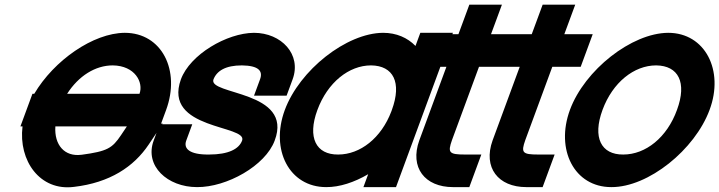

<svg xmlns="http://www.w3.org/2000/svg" viewBox="-20 -754 3090 825"><path d="M268.5 -351H579.4C597.5 -400 560.1 -472 464.4 -473C389.8 -473 317.7 -428 268.5 -351ZM76.8 -211H67.8L93.6 -281L119.4 -351H127.2C211.8 -494.4 380.3 -612.1 516.1 -613C675.1 -613 756.7 -452 693.6 -281L672.2 -223H679.2L619 -133C554.6 -37 451.6 31 297.9 49C151.7 68 58.6 -63.3 76.8 -211ZM525.2 -211H217.9C212.5 -131 257.7 -79.5 329.8 -89H330.8C441.4 -104 462.1 -117 499.8 -173Z M1237.3 -413 1211.5 -343H1071.5L1097.3 -413C1111 -450 1090.1 -472 1019.4 -473C949.4 -473 912 -450 897.3 -413C872.2 -345 1242 -366 1160.3 -150C1120.5 -42 954.2 51 826.6 50C699.6 50 600.1 -41 640.3 -150L666.1 -220H806.1L780.3 -150C767.4 -115 794.8 -89 878.2 -90C962.2 -90 1007 -114 1020.3 -150C1045.4 -218 678.9 -195 757.3 -413C796.8 -520 954.7 -612 1071.1 -613C1189.1 -613 1276.8 -520 1237.3 -413Z M1203.6 -281C1267.1 -453 1468.7 -612 1626.1 -613C1683.6 -613 1731.1 -591.8 1765.3 -556.6L1786.1 -613H1926.1L1900.2 -543L1804.9 -284.6L1803.6 -281L1707.4 -20L1681.6 50H1541.6L1562 -5.5C1502.2 29.4 1439.3 50.4 1381.6 50C1222.6 50 1140.9 -111 1203.6 -281ZM1343.6 -281C1300.1 -163 1337.8 -89 1433.2 -90C1527.7 -90 1618.3 -160.8 1661.7 -275.7L1663.6 -281C1707.5 -400 1670.1 -472 1574.4 -473C1479.4 -473 1387.5 -400 1343.6 -281Z M2038.2 -467 1922.1 -152C1903.1 -98 1909.2 -90 1978.2 -90H2048.2L1996.6 50H1926.6C1805.6 50 1739.5 -34 1781.7 -151L1782.1 -152L1898.2 -467H1890.2H1820.2L1871.8 -607H1941.8H1949.8L1970.9 -664L1996.7 -734H2136.7L2110.9 -664L2089.8 -607H2141.8H2211.8L2160.2 -467H2090.2Z M2353.2 -467 2237.1 -152C2218.1 -98 2224.2 -90 2293.2 -90H2363.2L2311.6 50H2241.6C2120.6 50 2054.5 -34 2096.7 -151L2097.1 -152L2213.2 -467H2205.2H2135.2L2186.8 -607H2256.8H2264.8L2285.9 -664L2311.7 -734H2451.7L2425.9 -664L2404.8 -607H2456.8H2526.8L2475.2 -467H2405.2Z M2429 -282C2492.1 -453 2693.7 -612 2851.1 -613C3010.1 -613 3092.3 -451 3029 -282C2965.9 -111 2766.2 51 2606.6 50C2447.6 50 2365.9 -111 2429 -282ZM2569 -282C2525.1 -163 2562.8 -89 2658.2 -90C2754.2 -90 2846.1 -163 2889 -282C2932.5 -400 2895.1 -472 2799.4 -473C2704.4 -473 2612.5 -400 2569 -282Z"/></svg>

Font: Nordica Plus
Style: NordicaClassicRgObl
Weight: 500
Version: Version 1.01